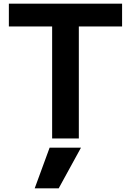

<svg xmlns="http://www.w3.org/2000/svg" viewBox="-20 -750 709 1040"><path d="M298 270H168L248.7 50H418.6ZM262.4 0V-606.7H28V-730H641.3V-606.7H407V0Z"/></svg>

Font: M PLUS 2 Thin
Style: Regular
Weight: 100
Designer: Coji Morishita
Foundry: UNDERFOREST DESIGN
Version: Version 1.001